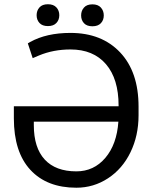

<svg xmlns="http://www.w3.org/2000/svg" viewBox="-20 -876 731 906"><path d="M312.5 -720.7Q460 -720.7 546.9 -628.7Q633.8 -536.6 633.8 -373V-332Q633.8 -235.8 595.7 -157.5Q557.6 -79.1 489.7 -34.7Q421.9 9.8 340.3 9.8Q201.2 9.8 123.3 -74.5Q45.4 -158.7 45.4 -317.4V-374.5H539.6V-377.9Q539.6 -503.9 480 -573.2Q420.4 -642.6 312.5 -642.6Q231.9 -642.6 164.1 -614.3L134.3 -601.6L111.3 -671.4L122.1 -677.7Q199.2 -720.7 312.5 -720.7ZM340.3 -67.4Q422.9 -67.4 477.1 -131.1Q531.2 -194.8 538.6 -301.8H139.6V-285.2Q139.6 -178.7 191.2 -123Q242.7 -67.4 340.3 -67.4ZM152.8 -804.2Q152.8 -826.2 166.3 -841.1Q179.7 -856 206.1 -856Q232.4 -856 246.1 -841.1Q259.8 -826.2 259.8 -804.2Q259.8 -782.2 246.1 -767.6Q232.4 -752.9 206.1 -752.9Q179.7 -752.9 166.3 -767.6Q152.8 -782.2 152.8 -804.2ZM362.8 -803.2Q362.8 -825.2 376.2 -840.3Q389.6 -855.5 416 -855.5Q442.4 -855.5 456.1 -840.3Q469.7 -825.2 469.7 -803.2Q469.7 -781.2 456.1 -766.6Q442.4 -752 416 -752Q389.6 -752 376.2 -766.6Q362.8 -781.2 362.8 -803.2Z"/></svg>

Font: Noboto
Style: Regular
Weight: 400
Designer: Google
Version: Version 2.001101; 2014